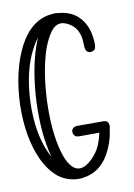

<svg xmlns="http://www.w3.org/2000/svg" viewBox="-83 -783 584 835"><g transform="rotate(-10 209.0 -365.5)"><path d="M220 -729Q225 -729 230 -728Q316 -722 350 -650Q353 -644 355 -638Q362 -619 364.5 -599Q367 -579 367 -568L366 -557Q365 -540 348 -537Q345 -536 343 -536Q342 -536 341 -536Q324 -538 321 -555Q320 -559 320 -561Q320 -561 318 -597Q316 -611 312 -622Q300 -657 265 -674Q224 -695 194 -657Q174 -631 157 -586Q125 -492 119 -360Q114 -227 139 -136Q151 -92 169 -69Q207 -20 264 -75Q290 -101 302 -129Q313 -154 319 -184H227Q210 -184 205 -201Q204 -204 204 -207Q204 -224 221 -229Q224 -230 227 -230H346Q364 -230 368 -213Q369 -209 369 -205Q369 -205 360 -156Q353 -131 344 -110Q304 -17 220 -4Q214 -3 208 -2Q152 1 109 -31Q70 -62 44 -117Q-3 -219 1 -367Q7 -515 60 -617Q115 -721 207 -728Q214 -729 220 -729ZM129 -639Q114 -620 101 -595Q52 -503 47 -365Q43 -228 86 -136L96 -117V-118Q95 -122 94 -124Q68 -222 73 -362Q80 -501 114 -601Q121 -622 129 -639Z"/></g></svg>

Font: Santa Chrismast Display
Style: Regular
Weight: 400
Designer: MUHAMMAD YONI
Version: Version 001.000